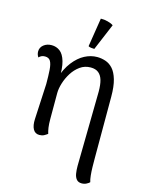

<svg xmlns="http://www.w3.org/2000/svg" viewBox="-141 -832 863 1142"><g transform="rotate(15 290.5 -261.0)"><path d="M477 227Q456 227 445 214Q434 201 430.5 180Q427 159 427 133L434 -326Q434 -369 426 -396.5Q418 -424 400 -438.5Q382 -453 352 -453Q315 -453 286.5 -432.5Q258 -412 238.5 -381Q219 -350 208.5 -316Q198 -282 198 -254V-95Q198 -63 201 -42.5Q204 -22 209 -6Q200 1 188 7.5Q176 14 159 14Q133 14 120.5 -8.5Q108 -31 110 -71L121 -289Q121 -341 118.5 -376Q116 -411 106 -428.5Q96 -446 72 -446Q59 -446 50 -441.5Q41 -437 35 -430Q30 -436 27 -445.5Q24 -455 24 -464Q24 -489 44 -505Q64 -521 93 -521Q122 -521 144.5 -504Q167 -487 179 -446Q191 -405 188 -330L173 -335Q195 -402 227 -443Q259 -484 296.5 -503.5Q334 -523 373 -523Q399 -523 424.5 -514.5Q450 -506 470 -484Q490 -462 502 -421Q514 -380 514 -316V64Q514 88 514.5 115.5Q515 143 517.5 167.5Q520 192 525 207Q520 213 506.5 220Q493 227 477 227ZM343 -565Q334 -565 322.5 -566.5Q311 -568 306 -572L334 -749Q354 -750 377 -744Q400 -738 412 -729Z"/></g></svg>

Font: Arima Thin Medium
Style: Regular
Weight: 500
Version: Version 1.100